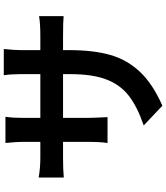

<svg xmlns="http://www.w3.org/2000/svg" viewBox="50 -886 899 1040"><g transform="rotate(-90 500.0 -366.5)"><path d="M58 -607Q109 -598 166 -598H251V-697Q251 -727 245 -787H387Q381 -749 381 -697V-598H618V-703Q618 -756 612 -796H754Q748 -736 748 -703V-598H822Q894 -598 932 -605V-472Q899 -475 822 -475H748V-442Q748 -311 722 -219.5Q696 -128 630.5 -58.5Q565 11 447 63L340 -38Q442 -73 501 -119Q560 -165 589 -240Q618 -315 618 -437V-475H381V-339Q381 -314 385 -234H245Q251 -274 251 -339V-475H166Q102 -475 58 -471Z"/></g></svg>

Font: Sinter Bold
Style: Regular
Weight: 700
Foundry: Adobe & rsms
Version: Version 1.000